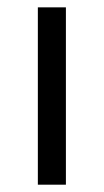

<svg xmlns="http://www.w3.org/2000/svg" viewBox="-20 -505 284 525"><path d="M83.5 0V-484.9H160.2V0Z"/></svg>

Font: Varta Light
Style: Regular
Weight: 400
Version: Version 1.004